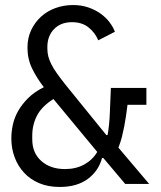

<svg xmlns="http://www.w3.org/2000/svg" viewBox="-20 -730 640 762"><path d="M217 12Q171 12 135.5 -3Q100 -18 75.5 -44.5Q51 -71 38 -106Q25 -141 25 -181Q25 -207 31 -235Q37 -263 52 -289.5Q67 -316 91.5 -340.5Q116 -365 154 -384Q126 -420 107.5 -458Q89 -496 89 -541Q89 -579 103.5 -610Q118 -641 142.5 -663.5Q167 -686 200 -698Q233 -710 270 -710Q303 -710 330.5 -700.5Q358 -691 379 -676Q400 -661 414.5 -642Q429 -623 436 -604L370 -570Q357 -601 331 -621.5Q305 -642 266 -642Q221 -642 194.5 -614.5Q168 -587 168 -544V-536Q168 -520 172 -505Q176 -490 184.5 -473.5Q193 -457 206.5 -438Q220 -419 239 -395L329 -284L402 -194H407Q414 -233 416 -283Q418 -333 420 -381H561V-314H486Q483 -290 480 -269Q477 -248 473 -228Q469 -208 464 -187.5Q459 -167 450 -144L572 0H477L390 -103H385Q371 -51 328 -19.5Q285 12 217 12ZM238 -59Q281 -59 314 -77Q347 -95 366 -127L192 -337Q146 -308 127 -271.5Q108 -235 108 -192V-177Q108 -123 144 -91Q180 -59 238 -59Z"/></svg>

Font: IBM Plox Mono
Style: Regular
Weight: 400
Monospace: yes
Designer: Mike Abbink, Paul van der Laan, Pieter van Rosmalen
Foundry: Bold Monday
Version: Version 2.1